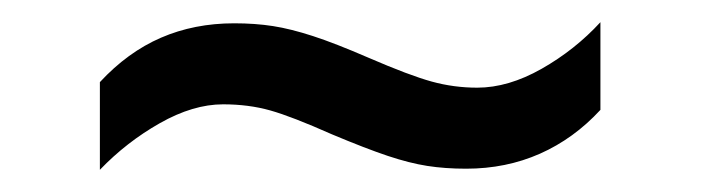

<svg xmlns="http://www.w3.org/2000/svg" viewBox="-20 -409 632 173"><path d="M70 -335Q95 -362 125 -375Q155 -388 191 -388Q210 -388 226 -385.5Q242 -383 262 -376.5Q282 -370 312 -357Q349 -341 369 -335.5Q389 -330 410 -330Q438 -330 468 -347Q498 -364 521 -389V-310Q497 -284 466.5 -270.5Q436 -257 400 -257Q381 -257 365 -259.5Q349 -262 329.5 -268.5Q310 -275 279 -288Q243 -304 223.5 -309.5Q204 -315 181 -315Q154 -315 124 -298Q94 -281 70 -256Z"/></svg>

Font: lbangla15
Style: Book
Weight: 400
Designer: Jelle Bosma - Monotype Design Team
Foundry: Monotype Imaging Inc.
Version: Version 2.003